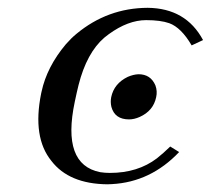

<svg xmlns="http://www.w3.org/2000/svg" viewBox="-20 -462 542 494"><path d="M312 -154.8Q275.4 -154.8 266.6 -187Q263.7 -199.7 266.1 -211.9Q273.4 -247.1 308.6 -264.2Q323.2 -270.5 336.4 -271Q367.7 -271 379.9 -242.2Q385.3 -227.5 381.8 -211.9Q374.5 -176.8 339.4 -161.1Q325.2 -154.8 312 -154.8ZM172.4 -200.2Q138.2 -38.6 237.8 -19Q250 -17.1 262.7 -17.1Q334.5 -17.1 383.8 -54.7Q399.9 -67.4 418 -85L440.9 -70.8Q367.7 6.3 268.1 11.7Q261.7 12.2 256.3 12.2Q157.7 11.2 112.3 -47.9Q63 -108.4 85.9 -221.7Q86.4 -224.1 86.9 -226.1Q100.6 -290 149.4 -348.1Q163.6 -364.3 176.8 -375Q256.8 -441.4 359.9 -441.9Q458.5 -440.9 502.4 -358.9L473.1 -345.2Q446.3 -391.1 415.5 -402.3Q393.1 -410.2 356 -410.2Q309.6 -410.2 259.8 -374Q253.4 -369.1 248.5 -365.2Q203.1 -326.2 182.1 -243.2Q177.7 -225.6 172.4 -200.2Z"/></svg>

Font: Linux Libertine Display Slanted O
Style: Slanted
Weight: 400
Designer: Philipp H. Poll
Foundry: Philipp H. Poll
Version: Version 5.0.9